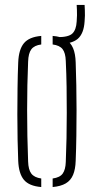

<svg xmlns="http://www.w3.org/2000/svg" viewBox="-20 -750 379 775"><path d="M53.5 -101Q52 -138 51 -186.2Q50 -234.5 50 -288.2Q50 -342 50.8 -395.8Q51.5 -449.5 53.5 -498Q55.5 -550 76.5 -575.5Q97.5 -601 146.5 -605V-570.5Q118.5 -567 106.5 -551Q94.5 -535 93.5 -501Q91.5 -456 90.5 -406.2Q89.5 -356.5 89.5 -304.8Q89.5 -253 90.5 -200.8Q91.5 -148.5 93.5 -98Q94.5 -65 106.5 -49.2Q118.5 -33.5 146.5 -29.5V5Q97.5 1 76.5 -24.2Q55.5 -49.5 53.5 -101ZM192.5 5V-29.5Q222 -33.5 233.2 -49.5Q244.5 -65.5 245.5 -96Q247.5 -142 248.5 -192Q249.5 -242 249.5 -294.5Q249.5 -347 248.8 -399.8Q248 -452.5 245.5 -504Q244.5 -536.5 232.5 -551.8Q220.5 -567 192.5 -570.5V-605Q226 -602.5 245.8 -590.2Q265.5 -578 275 -555.5Q284.5 -533 285.5 -498Q287 -455.5 288 -406.5Q289 -357.5 289 -305.8Q289 -254 288.2 -202Q287.5 -150 285.5 -101Q284.5 -67 275 -44.2Q265.5 -21.5 245.5 -9.8Q225.5 2 192.5 5ZM212.5 -572Q203 -572 195.5 -574L194.5 -600Q199 -600 203.2 -600Q207.5 -600 212.5 -600Q257 -600 272.2 -614.8Q287.5 -629.5 289.5 -663Q290.5 -677 290.8 -688.5Q291 -700 290.5 -710Q290 -720 289.5 -730H321.5Q322 -718.5 322.5 -708.2Q323 -698 322.8 -687.2Q322.5 -676.5 321.5 -664Q318.5 -614.5 293.8 -593.2Q269 -572 212.5 -572Z"/></svg>

Font: Big Shoulders Stencil Text SC Thin
Style: Regular
Weight: 100
Designer: Patric King
Foundry: XO Type Co
Version: Version 2.001